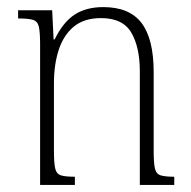

<svg xmlns="http://www.w3.org/2000/svg" viewBox="-20 -521 537 541"><path d="M471 -23V0H374V-320Q374 -388 350 -429Q326 -470 265 -470Q217 -470 188 -446Q159 -422 145.5 -380.5Q132 -339 132 -287V-96Q132 -62 135.5 -46.5Q139 -31 151.5 -27Q164 -23 191 -23V0H93V-396Q93 -430 89.5 -445.5Q86 -461 73 -465Q60 -469 31 -469V-492H127L131 -410H134Q158 -459 190.5 -480Q223 -501 271 -501Q345 -501 379 -456Q413 -411 413 -318V-97Q413 -62 416.5 -46.5Q420 -31 432.5 -27Q445 -23 471 -23Z"/></svg>

Font: Noto Serif Armenian SemiCondensed ExtraLight
Style: Regular
Weight: 200
Width: 4
Designer: Monotype Design Team
Foundry: Monotype Imaging Inc.
Version: Version 2.008; ttfautohint (v1.8.4.7-5d5b)